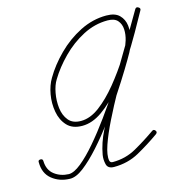

<svg xmlns="http://www.w3.org/2000/svg" viewBox="-97 -630 694 721"><g transform="rotate(-15 250.0 -269.5)"><path d="M0 -90Q9 -90 9 -81Q10 -46 33.5 -28Q57 -10 89 -9Q109 -9 137.5 -32Q166 -55 199 -93.5Q232 -132 265 -177.5Q298 -223 327 -267.5Q356 -312 378 -347.5Q400 -383 409 -401Q418 -417 424.5 -438.5Q431 -460 430 -480.5Q429 -501 417 -515Q405 -529 378 -529Q328 -529 282 -505Q236 -481 198.5 -443Q161 -405 137 -365Q125 -346 119.5 -316.5Q114 -287 117.5 -258Q121 -229 137 -209.5Q153 -190 185 -190Q221 -190 257.5 -217.5Q294 -245 329.5 -288.5Q365 -332 396 -381Q427 -430 451.5 -473.5Q476 -517 490 -543Q495 -551 503 -546Q512 -541 507 -533Q491 -506 465 -463.5Q439 -421 408 -370Q377 -319 347.5 -266Q318 -213 294 -164.5Q270 -116 257 -78Q244 -40 248 -19Q250 -10 260 -10Q310 -10 351.5 -33.5Q393 -57 433 -85Q433 -85 433 -85Q433 -85 433 -85Q440 -90 446 -82Q451 -75 443 -69Q402 -40 358 -15.5Q314 9 260 9Q236 9 231.5 -9.5Q227 -28 230 -46Q238 -91 260 -135Q282 -179 303 -219Q347 -302 395 -382Q443 -462 490 -543Q495 -551 503 -546Q512 -541 507 -533Q491 -504 465.5 -459Q440 -414 408 -364.5Q376 -315 339 -270.5Q302 -226 263 -198.5Q224 -171 185 -171Q147 -171 126.5 -193Q106 -215 100 -248.5Q94 -282 100 -316Q106 -350 121 -375Q146 -418 186 -458Q226 -498 275.5 -523Q325 -548 378 -548Q412 -548 428.5 -531.5Q445 -515 448 -490.5Q451 -466 444.5 -439.5Q438 -413 426 -391Q415 -371 392.5 -334Q370 -297 340 -251.5Q310 -206 276 -160Q242 -114 207.5 -75.5Q173 -37 142.5 -13.5Q112 10 88 9Q48 8 19.5 -15Q-9 -38 -9 -81Q-10 -90 0 -90Z"/></g></svg>

Font: FRB American Cursive Guidelines Arrows Extralight
Style: Italic
Weight: 200
Italic angle: -25°
Version: Version 2.0;Modular Font Editor K font №1